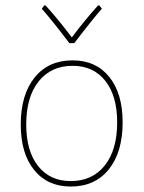

<svg xmlns="http://www.w3.org/2000/svg" viewBox="-20 -678 527 703"><path d="M344 -658 353 -646Q315 -603 252 -520H234Q171 -603 133 -646L142 -658H147Q195 -605 243 -541Q291 -605 339 -658ZM246 -457Q331 -457 380 -396.5Q429 -336 429 -230Q429 -121 378.5 -58Q328 5 239 5Q154 5 105 -55.5Q56 -116 56 -222Q56 -331 106.5 -394Q157 -457 246 -457ZM246 -437Q167 -437 121.5 -380Q76 -323 76 -222Q76 -125 119.5 -70Q163 -15 239 -15Q318 -15 363.5 -72Q409 -129 409 -230Q409 -327 365.5 -382Q322 -437 246 -437Z"/></svg>

Font: Alegreya Sans Thin
Style: Regular
Weight: 100
Designer: Juan Pablo del Peral
Foundry: Huerta Tipografica
Version: Version 2.007